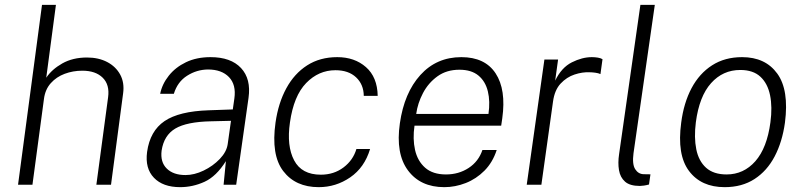

<svg xmlns="http://www.w3.org/2000/svg" viewBox="-20 -763 3312 793"><path d="M54.5 0 153.5 -743H211L171 -442Q194 -476.5 237.2 -501Q280.5 -525.5 339.5 -525.5Q387 -525.5 422.8 -506.8Q458.5 -488 476.5 -454.8Q494.5 -421.5 488.5 -377.5L438.5 0H378L426.5 -361.5Q433.5 -413 404.2 -442Q375 -471 320 -471Q281.5 -471 247.2 -458.2Q213 -445.5 189.8 -419.5Q166.5 -393.5 161.5 -354L114 0Z M724 10Q653 10 615.8 -28.8Q578.5 -67.5 587.5 -135.5Q599.5 -222 659.5 -262.8Q719.5 -303.5 842 -307.5L941.5 -311L948 -356.5Q956 -413 925.8 -444.5Q895.5 -476 839 -476Q792.5 -475.5 752.8 -450.2Q713 -425 698 -375.5H641.5Q649.5 -415.5 677 -450.2Q704.5 -485 748.2 -506Q792 -527 849.5 -527Q933.5 -527 975.5 -482Q1017.5 -437 1006.5 -359L955.5 0H903.5L913 -97.5Q873.5 -34.5 824.8 -12.2Q776 10 724 10ZM746 -40Q782.5 -40 821 -58.5Q859.5 -77 887.8 -106.5Q916 -136 920.5 -168L934 -264L851.5 -262Q751 -260 704 -232Q657 -204 647.5 -141Q641.5 -93.5 668.8 -66.8Q696 -40 746 -40Z M1296.5 10Q1200.5 10 1149.8 -56.5Q1099 -123 1118 -257Q1129.5 -337.5 1162.5 -398.2Q1195.5 -459 1248.5 -493Q1301.5 -527 1373 -527Q1444.5 -527 1491.5 -485.8Q1538.5 -444.5 1540 -367H1482.5Q1482 -414 1450.8 -443.5Q1419.5 -473 1365.5 -473Q1296 -473 1244.5 -420Q1193 -367 1177.5 -257Q1163.5 -160 1194.8 -100.8Q1226 -41.5 1305 -41.5Q1359 -41.5 1398.8 -71.5Q1438.5 -101.5 1452 -147.5H1508.5Q1485.5 -71 1426.5 -30.5Q1367.5 10 1296.5 10Z M1815 10Q1716.5 10 1665 -59.2Q1613.5 -128.5 1631.5 -253.5Q1649.5 -379.5 1716.2 -453.2Q1783 -527 1885.5 -527Q1983 -527 2027 -460Q2071 -393 2054.5 -274.5L2050 -244H1692Q1684 -189.5 1694.2 -143.8Q1704.5 -98 1736 -70.2Q1767.5 -42.5 1822 -42.5Q1874.5 -42.5 1915.5 -69.2Q1956.5 -96 1972.5 -143.5H2031.5Q2015 -92.5 1981 -58.2Q1947 -24 1903.5 -7Q1860 10 1815 10ZM1699 -292.5H1997.5Q2005 -344 1995 -385.5Q1985 -427 1956 -451Q1927 -475 1877.5 -475Q1824.5 -475 1786.8 -447.8Q1749 -420.5 1727 -378.5Q1705 -336.5 1699 -292.5Z M2155.5 0 2228.5 -517H2285L2273 -430Q2299 -484 2341.8 -505.5Q2384.5 -527 2424.5 -527Q2437 -527 2449.2 -525Q2461.5 -523 2468.5 -518.5L2460 -457Q2452 -461 2438.2 -462.8Q2424.5 -464.5 2415.5 -464.5Q2385.5 -466 2353 -455.2Q2320.5 -444.5 2295.5 -417.8Q2270.5 -391 2264 -343L2216 0Z M2623 5Q2581.5 5 2561.5 -12.8Q2541.5 -30.5 2536.5 -60.5Q2531.5 -90.5 2537 -126.5L2625 -743H2684.5L2596.5 -130Q2590.5 -84.5 2603.5 -64.2Q2616.5 -44 2638.5 -43.5L2666.5 -43L2660.5 -1Q2650 2 2639.8 3.5Q2629.5 5 2623 5Z M2973 10Q2876 10 2825.8 -56.8Q2775.5 -123.5 2793.5 -256.5Q2804 -338 2836.2 -398.8Q2868.5 -459.5 2921 -493.2Q2973.5 -527 3045 -527Q3141 -527 3190.2 -459.2Q3239.5 -391.5 3222 -256.5Q3211 -177 3179.5 -117Q3148 -57 3096.2 -23.5Q3044.5 10 2973 10ZM2981 -42.5Q3051.5 -42.5 3099.8 -97.2Q3148 -152 3162 -258Q3170.5 -321 3160.5 -369.8Q3150.5 -418.5 3120.5 -446.2Q3090.5 -474 3037.5 -474Q2965.5 -474 2916.8 -419.5Q2868 -365 2854 -258Q2846 -195 2855.8 -146.5Q2865.5 -98 2896.2 -70.2Q2927 -42.5 2981 -42.5Z"/></svg>

Font: Public Sans ExtraLight
Style: Italic
Weight: 200
Italic angle: -8°
Designer: The Public Sans project authors (U.S. Web Design System). Libre Franklin designed by Pablo Impallari and Rodrigo Fuenzal
Version: Version 1.007; ttfautohint (v1.8.1) -l 8 -r 50 -G 200 -x 14 